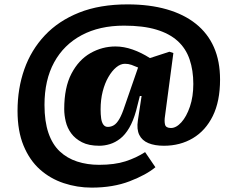

<svg xmlns="http://www.w3.org/2000/svg" viewBox="-20 -638 1075 876"><path d="M398 218Q332 218 270.5 197.5Q209 177 162 135Q115 93 87.5 26.5Q60 -40 60 -132Q60 -234 91 -322Q122 -410 184.5 -476.5Q247 -543 341 -580.5Q435 -618 562 -618Q662 -618 740.5 -595.5Q819 -573 873.5 -529.5Q928 -486 956 -422.5Q984 -359 984 -275Q984 -176 951 -109Q918 -42 860 -7.5Q802 27 728 27Q686 27 657 15Q628 3 615.5 -22.5Q603 -48 609 -88L626 -200H618L601 -133Q588 -86 569.5 -54.5Q551 -23 528.5 -5.5Q506 12 481.5 19.5Q457 27 433 27Q385 27 354 11Q323 -5 305 -29.5Q287 -54 280 -83.5Q273 -113 273 -140Q273 -239 306 -302Q339 -365 392.5 -395.5Q446 -426 507 -426Q545 -426 585 -412Q625 -398 664 -373L753 -402L771 -396L733 -110Q729 -85 733 -69.5Q737 -54 760 -54Q784 -54 807.5 -80Q831 -106 846.5 -151.5Q862 -197 862 -255Q862 -317 845 -367Q828 -417 790.5 -451Q753 -485 693 -503Q633 -521 546 -521Q434 -521 352.5 -477.5Q271 -434 227 -353.5Q183 -273 183 -159Q183 -84 201 -31.5Q219 21 252.5 52.5Q286 84 332 99Q378 114 432 114Q503 114 552.5 98Q602 82 642 56L689 125Q647 160 571.5 189Q496 218 398 218ZM472 -59Q487 -59 500 -67Q513 -75 525 -96Q537 -117 549 -154L610 -330Q594 -337 580 -342Q566 -347 550 -347Q530 -347 510.5 -331Q491 -315 474.5 -286.5Q458 -258 448.5 -220.5Q439 -183 439 -139Q439 -116 441.5 -98Q444 -80 451.5 -69.5Q459 -59 472 -59Z"/></svg>

Font: Literata 18pt Black
Style: Regular
Weight: 900
Designer: Latin by Veronika Burian and Jose Scaglione. Greek by Irene Vlachou. Cyrillic by Vera Evstafieva.
Foundry: TypeTogether
Version: Version 3.103;gftools[0.9.29]